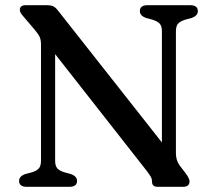

<svg xmlns="http://www.w3.org/2000/svg" viewBox="-20 -720 829 740"><path d="M277 -23Q277 0 247.5 0H83Q53.5 0 53.5 -23Q53.5 -40 76.5 -49L101.5 -55.5Q121.5 -61.5 129.8 -71Q138 -80.5 138 -101V-548.5Q138 -566.5 132.8 -577.8Q127.5 -589 114 -605L71.5 -655Q63.5 -664 60 -669.8Q56.5 -675.5 56.5 -682Q56.5 -700 79.5 -700H161.5Q175 -700 184.5 -696Q194 -692 204.5 -678L604 -171V-599Q604 -619 595.8 -628.5Q587.5 -638 566.5 -644.5L542 -651Q519 -660 519 -677Q519 -700 548.5 -700H713Q742.5 -700 742.5 -677Q742.5 -660 719.5 -651L695 -644.5Q674.5 -638 666.2 -628.8Q658 -619.5 658 -599V-129.5Q658 -103 671.5 -83.5L697.5 -49.5Q710.5 -31 710.5 -21Q710.5 0 685.5 0H588Q566 0 566 -19Q566 -29.5 561.8 -37.5Q557.5 -45.5 543.5 -64L192.5 -511.5V-101Q192.5 -81 200.5 -71.5Q208.5 -62 229.5 -55.5L254 -49Q277 -40 277 -23Z"/></svg>

Font: Fraunces 9pt S050
Style: Regular
Weight: 400
Version: Version 1.000; ttfautohint (v1.8.3)